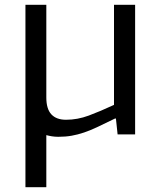

<svg xmlns="http://www.w3.org/2000/svg" viewBox="-20 -560 673 800"><path d="M86 -540H173V-154Q173 -106 194 -83.5Q215 -61 255 -61Q303 -61 350 -78.5Q397 -96 455 -123V-540H543V0H470L463 -66H459Q418 -46 387.5 -31.5Q357 -17 330.5 -8Q304 1 278.5 5.5Q253 10 223 10Q209 10 196.5 8Q184 6 173 3V220H86Z"/></svg>

Font: EncodeSans
Style: Regular
Weight: 400
Designer: Pablo Impallari, Andres Torresi
Foundry: Pablo Impallari, Andres Torresi
Version: Version 1.000; ttfautohint (v1.4.1)